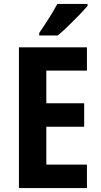

<svg xmlns="http://www.w3.org/2000/svg" viewBox="-20 -954 513 974"><path d="M421 0H76V-714H421V-596H215V-430H407V-311H215V-119H421ZM424 -924Q409 -906 382.5 -878.5Q356 -851 326.5 -822.5Q297 -794 273 -774H179V-787Q204 -823 228.5 -862Q253 -901 271 -934H424Z"/></svg>

Font: Noto Sans Gurmukhi Condensed
Style: Bold
Weight: 700
Width: 3
Designer: Jelle Bosma - Monotype Design Team
Foundry: Monotype Imaging Inc.
Version: Version 2.004; ttfautohint (v1.8.4.7-5d5b)